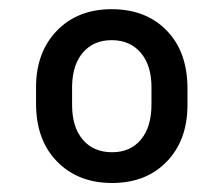

<svg xmlns="http://www.w3.org/2000/svg" viewBox="-20 -741 495 424"><path d="M59.6 -548.3Q59.6 -625.5 105.5 -673.1Q151.4 -720.7 226.6 -720.7Q302.2 -720.7 348.1 -673.6Q394 -626.5 394 -545.4V-509.3Q394 -431.6 348.4 -384.3Q302.7 -336.9 227.5 -336.9Q152.3 -336.9 106 -384.3Q59.6 -431.6 59.6 -512.2ZM139.2 -509.3Q139.2 -460.4 162.8 -432.6Q186.5 -404.8 227.5 -404.8Q268.1 -404.8 291.3 -432.9Q314.5 -460.9 314.5 -510.3V-548.3Q314.5 -596.7 290.8 -624.5Q267.1 -652.3 226.6 -652.3Q187 -652.3 163.6 -625.5Q140.1 -598.6 139.2 -551.3Z"/></svg>

Font: RobotoInd
Style: Regular
Weight: 400
Designer: Google
Version: Version 2.001101; 2014